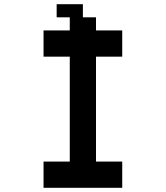

<svg xmlns="http://www.w3.org/2000/svg" viewBox="-20 -1020 790 915"><path d="M187.5 -125V-250H312.5V-750H187.5V-875H312.5V-937.5H250V-1000H375V-937.5H437.5V-875H562.5V-750H437.5V-250H562.5V-125Z"/></svg>

Font: Better VCR
Style: Regular
Weight: 400
Designer: artdzyk
Foundry: https://fontstruct.com
Version: Version 1.0